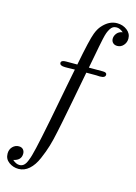

<svg xmlns="http://www.w3.org/2000/svg" viewBox="-159 -776 744 1051"><g transform="rotate(15 213.0 -250.0)"><path d="M-24.9 139.2Q-24.9 115.2 -10 100.1Q4.9 85 24.9 85Q41 85 49.6 94.5Q58.1 104 58.1 118.2Q58.1 156.2 14.2 165Q34.2 183.1 53.2 183.1Q67.4 183.1 77.6 174.6Q87.9 166 95.9 146Q104 126 107.4 112.5Q110.8 99.1 118.2 69.8Q130.4 18.1 153.6 -99.4Q176.8 -216.8 193.8 -308.1L211.9 -399.9Q205.1 -399.9 190.9 -399.4Q176.8 -398.9 169.9 -398.9H157.2Q126.5 -398.9 126 -415Q126 -430.2 153.8 -430.2H217.8Q246.6 -579.1 261.2 -616.2Q272.5 -646 288.1 -663.1Q325.2 -705.1 370.1 -705.1Q403.3 -705.1 427.2 -686.5Q451.2 -668 451.2 -639.2Q451.2 -617.2 437 -601.1Q422.9 -585 401.9 -585Q386.7 -585 377.4 -594Q368.2 -603 368.2 -617.2Q368.2 -633.3 379.6 -647.7Q391.1 -662.1 412.1 -665Q392.1 -682.1 374 -682.1Q361.8 -682.1 353.5 -677.5Q345.2 -672.9 338.1 -661.4Q331.1 -649.9 326.4 -637.5Q321.8 -625 316.4 -600.6Q311 -576.2 307.1 -555.2Q303.2 -534.2 296.1 -497.1Q289.1 -460 283.2 -430.2H362.8Q384.8 -430.2 384.8 -417Q384.8 -398.9 354 -398.9H352.1Q349.1 -398.9 342.5 -399.4Q335.9 -399.9 333 -399.9H276.9Q272 -372.1 242.9 -221.9Q213.9 -71.8 208 -46.9Q198.2 1 187.5 37.1Q176.8 73.2 158.4 115.7Q140.1 158.2 113.5 181.6Q86.9 205.1 54.2 205.1Q23.4 205.1 -0.7 187.5Q-24.9 169.9 -24.9 139.2Z"/></g></svg>

Font: CMU Classical Serif
Style: Italic
Weight: 500
Italic angle: -14.04°
Version: Version 0.7.0